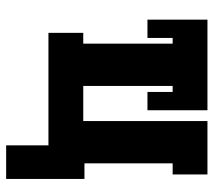

<svg xmlns="http://www.w3.org/2000/svg" viewBox="-56 -514 711 640"><g transform="rotate(90 300.0 -194.5)"><path d="M577 141H465V0H90V-116H126V-414H107V-330H46V-530H348V-330H287V-414H267V-116H384V-530H562V-414H525V-120H577Z"/></g></svg>

Font: Iosevka Slab Heavy Extended
Style: Regular
Weight: 900
Width: 7
Monospace: yes
Designer: Belleve Invis
Foundry: Belleve Invis
Version: Version 11.1.0; ttfautohint (v1.8.3)